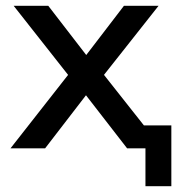

<svg xmlns="http://www.w3.org/2000/svg" viewBox="-20 -510 609 660"><path d="M480 130V0H442V-79H569V130ZM16 0 234 -278 235 -226 27 -490H146L291 -302H262L406 -490H525L318 -228L319 -276L537 0H417L262 -200H289L135 0Z"/></svg>

Font: Nunito Sans 11pt SemiBold
Style: Regular
Weight: 600
Version: Version 3.101;gftools[0.9.27]